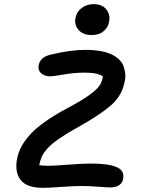

<svg xmlns="http://www.w3.org/2000/svg" viewBox="-20 -922 682 931"><path d="M424.8 -752Q383.8 -752 361.6 -776.1Q339.4 -800.3 346.2 -835.9Q352.1 -865.7 376.7 -883.8Q401.4 -901.9 434.1 -901.9Q476.1 -901.9 496.1 -875.5Q516.1 -849.1 508.8 -815.9Q504.9 -790.5 482.9 -771.2Q460.9 -752 424.8 -752ZM189 -11.2Q109.4 -11.2 79.8 -49.6Q50.3 -87.9 63 -153.8Q68.8 -181.2 80.8 -205.6Q92.8 -230 118.9 -261.5Q145 -293 193.8 -328.4Q242.7 -363.8 313 -400.9Q379.9 -436.5 415.8 -463.1Q451.7 -489.7 463.6 -508.5Q475.6 -527.3 479 -551.8Q463.9 -561 444.1 -565.4Q424.3 -569.8 387.2 -569.8Q341.3 -569.8 289.3 -560.8Q237.3 -551.8 224.1 -551.8Q197.3 -551.8 179.9 -566.4Q162.6 -581.1 168 -607.9Q176.3 -646 226.1 -657.2Q321.8 -680.2 394 -680.2Q435.5 -680.2 468.3 -674.1Q501 -668 522.5 -657.5Q543.9 -647 558.8 -632.1Q573.7 -617.2 579.6 -599.9Q585.4 -582.5 587.4 -563.2Q589.4 -543.9 584 -523.9Q579.1 -501.5 572.3 -484.4Q565.4 -467.3 550.5 -446.5Q535.6 -425.8 511.7 -405.8Q487.8 -385.7 449.7 -360.4Q411.6 -335 357.9 -305.2Q300.8 -273.4 264.9 -248.5Q229 -223.6 209.7 -201.7Q190.4 -179.7 182.9 -162.8Q175.3 -146 169.9 -121.1Q184.1 -118.2 215.8 -118.2Q242.7 -118.2 310.8 -123.5Q378.9 -128.9 420.9 -128.9Q504.9 -128.9 544.9 -112.1Q585 -95.2 577.1 -54.2Q573.7 -34.7 557.4 -23.9Q541 -13.2 515.1 -13.2Q497.1 -13.2 455.8 -16.6Q414.6 -20 373 -20Q337.9 -20 275.9 -15.6Q213.9 -11.2 189 -11.2Z"/></svg>

Font: Shantell Sans Irregular
Style: Italic
Weight: 500
Italic angle: -11.31°
Designer: Stephen Nixon, Anya Danilova, Shantell Martin
Foundry: Arrow Type
Version: Version 1.006;[9816181b4]